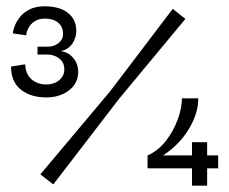

<svg xmlns="http://www.w3.org/2000/svg" viewBox="-20 -589 727 609"><path d="M126 -280Q78 -280 46.5 -304.5Q15 -329 15 -378L60 -385Q61 -354 80 -337.5Q99 -321 127 -321Q151 -321 167.5 -334.5Q184 -348 184 -369Q184 -386 175.5 -396Q167 -406 155 -411Q143 -416 131 -416H99V-441H132Q152 -441 166 -452.5Q180 -464 180 -482Q180 -504 164.5 -517Q149 -530 123 -530Q103 -530 90 -521.5Q77 -513 70.5 -500.5Q64 -488 63 -477L21 -483Q21 -491 26 -505Q31 -519 42.5 -534Q54 -549 73.5 -559Q93 -569 122 -569Q169 -569 195.5 -548Q222 -527 222 -491Q222 -469 209 -450Q196 -431 172 -427Q196 -424 212 -405.5Q228 -387 228 -361Q228 -325 199 -302.5Q170 -280 126 -280ZM149 -4 108 -36 329 -299 528 -561 568 -529 358 -276ZM448 -55V-96Q482 -111 506 -142Q530 -173 543.5 -209.5Q557 -246 557 -277H609Q609 -229 578.5 -179Q548 -129 497 -96H672V-55ZM589 0V-138H637V0Z"/></svg>

Font: Darker Grotesque Light SemiBold
Style: Regular
Weight: 600
Version: Version 1.000;gftools[0.9.28]